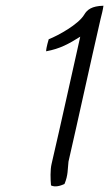

<svg xmlns="http://www.w3.org/2000/svg" viewBox="-20 -639 381 670"><path d="M150 -502C150 -502 141 -473 141 -460C190 -469 220 -486 260 -511C226 -360 194 -213 160 -67C155 -46 156 -13 158 8C172 15 190 10 205 3C218 -27 216 -50 219 -75C256 -236 293 -408 331 -573C335 -589 339 -604 341 -619C300 -618 284 -605 274 -588C254 -554 183 -515 150 -502Z"/></svg>

Font: Comica
Style: RgIta
Weight: 400
Designer: Jasper
Foundry: KineticPlasma Fonts/Cannot Into Space Fonts
Version: Version 0.89